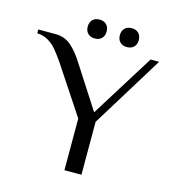

<svg xmlns="http://www.w3.org/2000/svg" viewBox="-141 -886 884 981"><g transform="rotate(15 301.5 -395.0)"><path d="M290 -273 120 -530Q94 -567 76 -588Q58 -609 33.5 -623.5Q9 -638 -25 -640V-660H65Q115 -660 149 -630.5Q183 -601 215 -550L360 -325L569 -660H614L380 -280V0H290ZM215 -740Q215 -763 228.5 -776.5Q242 -790 265 -790Q288 -790 301.5 -776.5Q315 -763 315 -740Q315 -717 301.5 -703.5Q288 -690 265 -690Q242 -690 228.5 -703.5Q215 -717 215 -740ZM385 -740Q385 -763 398.5 -776.5Q412 -790 435 -790Q458 -790 471.5 -776.5Q485 -763 485 -740Q485 -717 471.5 -703.5Q458 -690 435 -690Q412 -690 398.5 -703.5Q385 -717 385 -740Z"/></g></svg>

Font: Philosopher
Style: Regular
Weight: 400
Designer: Jovanny Lemonad
Foundry: Jovanny Lemonad
Version: Version 2.000